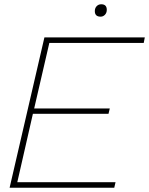

<svg xmlns="http://www.w3.org/2000/svg" viewBox="-20 -879 698 899"><path d="M25 0 188 -704H658L653 -678H211L140 -371H494L488 -346H134L61 -26H521L515 0ZM451 -801Q424 -801 424 -827Q424 -841 432.5 -850Q441 -859 454 -859Q480 -859 480 -833Q480 -819 471.5 -810Q463 -801 451 -801Z"/></svg>

Font: Prodigy Sans ExtraLight
Style: Italic
Weight: 200
Italic angle: -13°
Designer: Wei Huang
Foundry: Wei Huang
Version: Version 1.003; ttfautohint (v1.8.3)